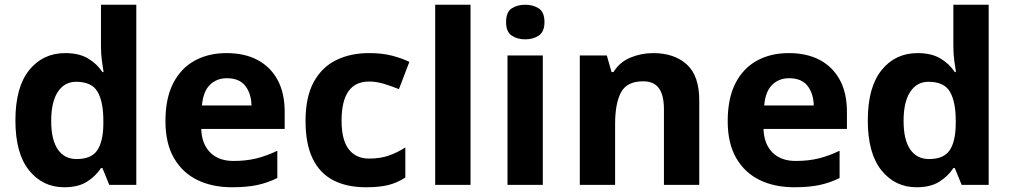

<svg xmlns="http://www.w3.org/2000/svg" viewBox="-20 -780 4269 810"><path d="M251 10Q160 10 102.5 -61.5Q45 -133 45 -272Q45 -412 103 -484Q161 -556 255 -556Q314 -556 352 -533Q390 -510 412 -476H417Q414 -492 410 -522.5Q406 -553 406 -585V-760H555V0H441L412 -71H406Q384 -37 347 -13.5Q310 10 251 10ZM303 -109Q365 -109 390 -145.5Q415 -182 416 -255V-271Q416 -351 391.5 -393Q367 -435 301 -435Q252 -435 224 -392.5Q196 -350 196 -270Q196 -190 224 -149.5Q252 -109 303 -109Z M936 -556Q1012 -556 1066.5 -527Q1121 -498 1151 -443Q1181 -388 1181 -308V-236H829Q831 -173 866.5 -137Q902 -101 965 -101Q1018 -101 1061 -111.5Q1104 -122 1150 -144V-29Q1110 -9 1065.5 0.5Q1021 10 958 10Q876 10 813 -20.5Q750 -51 714 -113Q678 -175 678 -269Q678 -365 710.5 -428.5Q743 -492 801 -524Q859 -556 936 -556ZM937 -450Q894 -450 865.5 -422Q837 -394 832 -335H1041Q1040 -385 1015 -417.5Q990 -450 937 -450Z M1524 10Q1443 10 1386 -19.5Q1329 -49 1299 -111Q1269 -173 1269 -270Q1269 -370 1303 -433Q1337 -496 1397.5 -526Q1458 -556 1537 -556Q1593 -556 1634.5 -545Q1676 -534 1707 -519L1663 -404Q1628 -418 1597.5 -427Q1567 -436 1537 -436Q1421 -436 1421 -271Q1421 -189 1451.5 -150Q1482 -111 1537 -111Q1584 -111 1620 -123.5Q1656 -136 1690 -158V-31Q1656 -9 1618.5 0.5Q1581 10 1524 10Z M1965 0H1816V-760H1965Z M2270 -546V0H2121V-546ZM2196 -760Q2229 -760 2253 -744.5Q2277 -729 2277 -687Q2277 -646 2253 -630Q2229 -614 2196 -614Q2162 -614 2138.5 -630Q2115 -646 2115 -687Q2115 -729 2138.5 -744.5Q2162 -760 2196 -760Z M2736 -556Q2824 -556 2877 -508.5Q2930 -461 2930 -356V0H2781V-319Q2781 -378 2760 -407.5Q2739 -437 2693 -437Q2625 -437 2600 -390.5Q2575 -344 2575 -257V0H2426V-546H2540L2560 -476H2568Q2594 -518 2639.5 -537Q2685 -556 2736 -556Z M3308 -556Q3384 -556 3438.5 -527Q3493 -498 3523 -443Q3553 -388 3553 -308V-236H3201Q3203 -173 3238.5 -137Q3274 -101 3337 -101Q3390 -101 3433 -111.5Q3476 -122 3522 -144V-29Q3482 -9 3437.5 0.5Q3393 10 3330 10Q3248 10 3185 -20.5Q3122 -51 3086 -113Q3050 -175 3050 -269Q3050 -365 3082.5 -428.5Q3115 -492 3173 -524Q3231 -556 3308 -556ZM3309 -450Q3266 -450 3237.5 -422Q3209 -394 3204 -335H3413Q3412 -385 3387 -417.5Q3362 -450 3309 -450Z M3847 10Q3756 10 3698.5 -61.5Q3641 -133 3641 -272Q3641 -412 3699 -484Q3757 -556 3851 -556Q3910 -556 3948 -533Q3986 -510 4008 -476H4013Q4010 -492 4006 -522.5Q4002 -553 4002 -585V-760H4151V0H4037L4008 -71H4002Q3980 -37 3943 -13.5Q3906 10 3847 10ZM3899 -109Q3961 -109 3986 -145.5Q4011 -182 4012 -255V-271Q4012 -351 3987.5 -393Q3963 -435 3897 -435Q3848 -435 3820 -392.5Q3792 -350 3792 -270Q3792 -190 3820 -149.5Q3848 -109 3899 -109Z"/></svg>

Font: Noto Sans Kawi
Style: Bold
Weight: 700
Designer: Fadhl Haqq
Version: Version 1.000